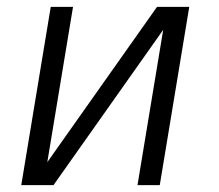

<svg xmlns="http://www.w3.org/2000/svg" viewBox="-20 -540 640 560"><path d="M42 0 128 -520H193L118 -67L438 -520H532L446 0H381L456 -453L136 0Z"/></svg>

Font: Iosevka Etoile Light
Style: Italic
Weight: 300
Italic angle: -9°
Designer: Belleve Invis
Foundry: Belleve Invis
Version: Version 22.1.2; ttfautohint (v1.8.4)